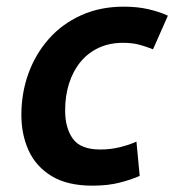

<svg xmlns="http://www.w3.org/2000/svg" viewBox="-20 -558 537 591"><path d="M264.5 13.5Q187.5 13.5 139.1 -15.9Q90.8 -45.2 68.2 -94.6Q45.8 -144 45.8 -204Q45.8 -272 67.6 -332.1Q89.5 -392.2 130.4 -438.4Q171.2 -484.5 229.8 -511Q288.2 -537.5 361 -537.5Q402 -537.5 435.4 -530Q468.8 -522.5 496.8 -509.8L451 -406.2Q430.5 -414.5 408.8 -420.4Q387 -426.2 358.2 -426.2Q317.5 -426.2 284.5 -411.1Q251.5 -396 228.2 -367.9Q205 -339.8 192.8 -301.8Q180.5 -263.8 180.5 -218Q180.5 -163.8 204.4 -130.8Q228.2 -97.8 289 -97.8Q321 -97.8 350.9 -105.4Q380.8 -113 400 -122.2L410 -16.5Q384 -5 348.2 4.2Q312.5 13.5 264.5 13.5Z"/></svg>

Font: Ubuntu Sans
Style: Italic
Weight: 400
Italic angle: -13.5°
Designer: Dalton Maag Ltd
Foundry: Dalton Maag Ltd
Version: Version 1.006